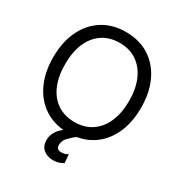

<svg xmlns="http://www.w3.org/2000/svg" viewBox="-215 -872 1139 1224"><g transform="rotate(30 354.5 -259.5)"><path d="M677.7 -359.4Q677.7 -247.1 637.9 -163.6Q598.1 -80.1 525.4 -34.2Q452.6 11.7 354.5 11.7Q256.3 11.7 183.8 -34.2Q111.3 -80.1 71.3 -163.6Q31.2 -247.1 31.2 -359.4Q31.2 -472.2 71.3 -555.4Q111.3 -638.7 183.8 -684.6Q256.3 -730.5 354.5 -730.5Q452.6 -730.5 525.1 -684.6Q597.7 -638.7 637.7 -555.4Q677.7 -472.2 677.7 -359.4ZM589.8 -359.4Q589.8 -448.2 561.3 -513.7Q532.7 -579.1 480 -614.7Q427.2 -650.4 354.5 -650.4Q280.8 -650.4 227.8 -614.7Q174.8 -579.1 146.7 -513.7Q118.7 -448.2 119.1 -359.4Q118.7 -270.5 146.7 -205.1Q174.8 -139.6 227.8 -104Q280.8 -68.4 354.5 -68.4Q427.7 -68.4 480.5 -104Q533.2 -139.6 561.5 -205.1Q589.8 -270.5 589.8 -359.4ZM357.4 210.9Q314.5 210.4 286.1 186.8Q257.8 163.1 257.8 118.2Q257.8 91.8 270.5 65.9Q283.2 40 311.3 15.9Q339.4 -8.3 385.7 -29.3L423.8 0Q392.1 22.9 367.2 48.8Q342.3 74.7 341.8 106.4Q342.3 122.6 350.1 131.6Q357.9 140.6 378.9 140.6Q394.5 140.6 406.7 136.2Q418.9 131.8 426.8 127.9L431.6 189.5Q420.4 196.8 401.6 203.6Q382.8 210.4 357.4 210.9Z"/></g></svg>

Font: Inter Display V
Style: Regular
Weight: 400
Designer: Rasmus Andersson
Foundry: rsms
Version: Version 3.015;git-src